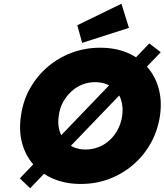

<svg xmlns="http://www.w3.org/2000/svg" viewBox="-20 -973 879 1026"><path d="M141 33 86 -20 778 -741 839 -694ZM412 10Q331 10 266.5 -17Q202 -44 159 -93Q116 -142 98 -208.5Q80 -275 92 -354Q103 -434 140 -500Q177 -566 234 -615Q291 -664 363 -691Q435 -718 515 -718Q597 -718 660.5 -691Q724 -664 767 -615Q810 -566 828 -500Q846 -434 835 -355Q823 -275 786 -208.5Q749 -142 692 -93Q635 -44 564 -17Q493 10 412 10ZM437 -174Q474 -174 507 -187Q540 -200 566.5 -224.5Q593 -249 610 -282Q627 -315 633 -354Q638 -393 630.5 -426Q623 -459 603.5 -483.5Q584 -508 554.5 -521Q525 -534 488 -534Q452 -534 419.5 -521Q387 -508 360.5 -483.5Q334 -459 316.5 -426.5Q299 -394 294 -354Q288 -315 296 -282Q304 -249 323.5 -224.5Q343 -200 372 -187Q401 -174 437 -174ZM419 -744 393 -838 629 -953 669 -824Z"/></svg>

Font: Lexend ExtBd
Style: Italic
Weight: 800
Italic angle: -8.13011°
Designer: Bonnie Shaver-Troup, Thomas Jockin
Foundry: Lexend
Version: Version 1.007